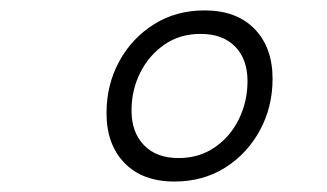

<svg xmlns="http://www.w3.org/2000/svg" viewBox="-20 -723 626 367"><path d="M313.5 -376Q252.4 -376 218 -411.4Q183.6 -446.8 183.6 -506.8Q183.6 -561 207.8 -605.5Q231.9 -649.9 274.2 -676.5Q316.4 -703.1 371.1 -703.1Q432.1 -703.1 466.6 -667.7Q501 -632.3 501 -572.3Q501 -518.6 476.8 -473.9Q452.6 -429.2 410.4 -402.6Q368.2 -376 313.5 -376ZM321.3 -420.9Q360.8 -420.9 390.6 -441.4Q420.4 -461.9 436.8 -495.6Q453.1 -529.3 453.1 -567.9Q453.1 -609.9 429.4 -634Q405.8 -658.2 363.3 -658.2Q323.7 -658.2 294.2 -637.7Q264.6 -617.2 248 -584Q231.4 -550.8 231.4 -511.7Q231.4 -470.2 255.1 -445.6Q278.8 -420.9 321.3 -420.9Z"/></svg>

Font: Cascadia Code NF ExtraLight
Style: Italic
Weight: 200
Italic angle: -10°
Monospace: yes
Designer: Aaron Bell
Foundry: Saja Typeworks
Version: Version 2404.023; ttfautohint (v1.8.4)